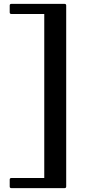

<svg xmlns="http://www.w3.org/2000/svg" viewBox="-20 -875 472 989"><path d="M30 -847V-811C30 -806 33 -803 38 -803H208V42H38C33 42 30 45 30 50V86C30 91 33 94 38 94H313C318 94 321 91 321 86V-847C321 -852 318 -855 313 -855H38C33 -855 30 -852 30 -847Z"/></svg>

Font: Shippori Mincho OTF
Style: Bold
Weight: 800
Designer: FONTDASU
Foundry: FONTDASU / Google Inc. / but / Adobe
Version: Version 3.300;hotconv 1.0.109;makeotfexe 2.5.65596